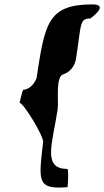

<svg xmlns="http://www.w3.org/2000/svg" viewBox="-20 -740 474 873"><path d="M69 -273C90 -268 180 -118 176 -94C155 86 148 122 287 111C289 100 293 28 286 28C172 28 218 -86 242 -242C248 -280 230 -394 270 -403C296 -412 320 -436 326 -475C350 -629 340 -656 391 -656C391 -656 481 -720 400 -720C194 -720 184 -629 146 -384C133 -351 107 -332 86 -332C82 -330 70 -278 69 -273Z"/></svg>

Font: Ampere
Style: SCCndIta
Weight: 400
Version: Version 1